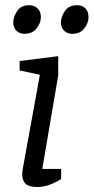

<svg xmlns="http://www.w3.org/2000/svg" viewBox="-20 -726 366 750"><path d="M125.2 4.4Q94.1 4.4 80.4 -7.7Q66.8 -19.8 66.8 -47.2Q66.8 -50.7 67.7 -58Q68.7 -65.3 69.8 -71.3L135.8 -434L56.6 -450.9V-487.6L207.4 -506.6V-431.6L145.2 -66H218.8V-26.9Q216.6 -24.9 202.8 -17.3Q189 -9.7 168.8 -2.6Q148.6 4.4 125.2 4.4ZM262.5 -593.9Q242.5 -593.9 230.2 -606.4Q217.9 -619 217.9 -637.2Q217.9 -660.6 233.7 -683.2Q249.5 -705.7 280.9 -705.7Q301.7 -705.7 313.7 -693.3Q325.8 -680.9 325.8 -658.6Q325.8 -636.8 309.6 -615.4Q293.4 -593.9 262.5 -593.9ZM75.6 -593.9Q55.6 -593.9 43.7 -606.4Q31.8 -619 31.8 -637.2Q31.8 -660.6 47.2 -683.2Q62.5 -705.7 94 -705.7Q114 -705.7 126.9 -693.3Q139.7 -680.9 139.7 -658.6Q139.7 -636.8 123.1 -615.4Q106.5 -593.9 75.6 -593.9Z"/></svg>

Font: Faustina Light
Style: Italic
Weight: 300
Italic angle: -8°
Designer: Alfonso Garcia
Foundry: http://www.omnibus-type.com
Version: Version 1.200